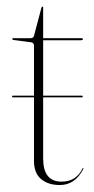

<svg xmlns="http://www.w3.org/2000/svg" viewBox="-20 -534 277 565"><path d="M15.5 -250Q15.5 -252.5 18 -252.5H80V-399.5Q80 -408 72 -409.5L19 -416.5Q16 -417.5 16 -419.5Q16 -421.5 18 -421.5H68Q78.5 -421.5 80 -428.5L102 -511.5Q103.5 -514.5 105 -514.5Q107 -514.5 107 -512.5V-421.5H220Q224 -421.5 224 -418.5Q224 -415.5 216 -415.5H107V-252.5H221Q223.5 -252.5 223.5 -250Q223.5 -247.5 221 -247.5H107V-67.5Q107 0.5 161 0.5Q204.5 0.5 223 -38.5Q224 -40 225 -39.5Q226 -39 225 -36.5Q201 10.5 156 10.5Q122 10.5 101 -7Q80 -24.5 80 -60.5V-247.5H18Q15.5 -247.5 15.5 -250Z"/></svg>

Font: Fraunces 144pt S000 Thin
Style: Regular
Weight: 100
Version: Version 1.000; ttfautohint (v1.8.3)